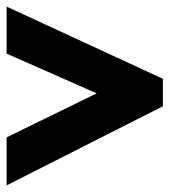

<svg xmlns="http://www.w3.org/2000/svg" viewBox="11 -770 512 580"><g transform="rotate(90 267.0 -480.0)"><path d="M-3 -244 215 -716H298L537 -244H392L259 -516L139 -244Z"/></g></svg>

Font: Noto Sans Bengali SemiCondensed Black
Style: Regular
Weight: 900
Width: 4
Designer: Joana Ranito - Universal Thirst; Jelle Bosma - Monotype Design Team
Foundry: Universal Thirst ehf.
Version: Version 3.000; ttfautohint (v1.8.4.7-5d5b)